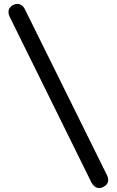

<svg xmlns="http://www.w3.org/2000/svg" viewBox="-20 -822 593 976"><path d="M485 134Q472 134 462 126.5Q452 119 445 106L28 -739Q26 -744 24.5 -749.5Q23 -755 23 -760Q23 -779 37.5 -790.5Q52 -802 67 -802Q81 -802 91 -794.5Q101 -787 107 -774L525 71Q530 81 530 92Q530 112 514 123Q498 134 485 134Z"/></svg>

Font: Quicksand SemiBold
Style: Regular
Weight: 600
Designer: Andrew Paglinawan
Foundry: Andrew Paglinawan
Version: Version 3.006